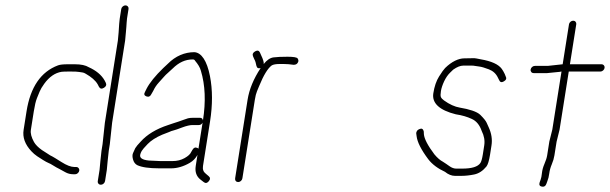

<svg xmlns="http://www.w3.org/2000/svg" viewBox="-20 -674 2268 714"><path d="M366.5 -347.5C358.4 -342.5 352.3 -343.7 348.1 -351L343.5 -360C335.1 -375.1 318.7 -388.3 299.2 -399.5C294.4 -402.5 290.3 -404.2 286.8 -404.5C283.4 -404.8 279 -405.5 273.6 -406.5C268.3 -407.5 257.5 -408 241.2 -408C225 -408 213.1 -407.7 209 -407C184.7 -403.1 163.3 -388.3 144.6 -362.6C136.6 -351.7 130.8 -341.8 127.2 -333L117.4 -309C113.1 -298.3 109.2 -282 105.7 -260L94.8 -191C92.8 -178.4 96.7 -163.4 106.4 -145.9C112.1 -135.9 121.9 -125.9 135.9 -116L157.7 -102C164.3 -97.3 169.9 -94.2 174 -92.5C177.5 -90.8 189 -83.8 208.4 -71.5C227.8 -59.2 243.9 -53 256.6 -53H263.9C267.2 -53 270 -51.7 272.3 -49C274.5 -46.3 275.3 -43.2 274.8 -39.5C274.2 -35.8 272.3 -32.7 269.3 -30C266.2 -27.3 263 -26 259.6 -26H252.4C241.7 -26 231.8 -28.6 222.7 -33.7C213.6 -38.9 206.6 -42.7 201.8 -45.2L189.7 -51.5C186.4 -53.2 182 -55.8 176.3 -59.5C170.6 -63.2 165.3 -66 160.3 -68C155.3 -70 148.5 -73.7 140 -79L118.2 -93C110.4 -98.3 103.2 -104.5 96.7 -111.5C73 -136.8 63.4 -163.3 67.8 -191L78.7 -260C93 -350.3 132.1 -407.3 195.9 -431C203.1 -433.7 215.6 -435 231.6 -435H258.6C281.3 -435 298.5 -431.3 310.2 -424C336.7 -412.1 357.1 -395.8 368.9 -375L373.5 -366C377 -358.7 374.7 -352.5 366.5 -347.5ZM353.2 -74 357.4 -113 361.4 -138 369.9 -217 418.3 -523 421.1 -553C422.6 -579.7 424 -596.8 425.2 -604.5L431 -641C431.6 -644.3 433.4 -647.3 436.5 -650C439.5 -652.7 442.9 -654 446.6 -654C450.3 -654 453.2 -652.7 455.5 -650C457.7 -647.3 458.6 -644.3 458 -641L452.4 -605.5C451.6 -600.5 451.2 -595.5 451 -590.5C450.9 -585.5 450.5 -580 449.9 -574C449.3 -568 448.7 -561.3 448.2 -554L445.3 -523L397 -218L388.4 -138L384.4 -113L380.2 -74L377.2 -42L370.7 -1C370 3 368.2 6.3 365.1 9C362 11.7 358.6 13 354.9 13C351.3 13 348.3 11.7 346.1 9C343.8 6.3 343 3 343.7 -1L350.2 -42Z M524.5 -315.5C532.7 -312.5 538.8 -315.3 542.9 -324L549.8 -336C554.9 -347.1 561.8 -357.6 570.7 -367.3C579.6 -377.1 586.1 -384.3 590.2 -389C594.2 -393.7 599 -398.3 604.4 -403C609.8 -407.7 615.6 -413 621.9 -419C644.9 -441.7 668.7 -453 696.9 -453C701.1 -453 704 -451.3 705.5 -448C716.1 -435.5 723.8 -423.2 727 -411C743.2 -357.6 745.7 -295.9 734.7 -226C733.7 -232.7 729.9 -236 723.2 -236H699.2C690.6 -236 683.8 -235.3 678.9 -234C674.6 -232.7 669.4 -230.8 662.8 -228.5L643 -221.5C636.3 -219.2 630.1 -217.2 624.4 -215.5C618.6 -213.8 612.7 -211.7 605.2 -209C560.7 -194.4 526.6 -173.7 502.8 -147C493.2 -137 486.6 -129 483 -123C480.1 -117 477.3 -110.8 474.6 -104.5C471.9 -98.2 472 -90.2 474.8 -80.5C477.6 -70.8 482.7 -64 490.1 -60C506.8 -52 534.2 -48 572.2 -48H616.6C638.9 -48 662.8 -54.9 686.3 -68.7C698.4 -75.9 707.8 -85.7 714.4 -98L707.9 -57C704.4 -34.9 710.4 -17.9 725.8 -6L737.4 3C743.9 8.3 750.2 7.3 756.4 0C762.5 -7.3 762.4 -13.7 755.9 -19L745.3 -28C736.4 -34.7 732.9 -44.3 734.9 -57L761.2 -223C770.8 -284 770.7 -340 760.8 -391C749.6 -448.4 729 -478.1 703 -480C666.7 -480 632.7 -465.7 604.3 -437C598.3 -431 592.6 -425.7 587.2 -421C557.3 -392 536.6 -366.4 525 -344L519.1 -332C514.5 -324 516.3 -318.5 524.5 -315.5ZM733.4 -218 718 -121C716.9 -122.3 715.4 -123.3 713.5 -124C706 -127.3 699.9 -124.7 695.2 -116L691.1 -109C687.9 -101.1 679.7 -93.5 666.5 -86.1C653.3 -78.7 638.9 -75 620.9 -75H576.4C569.8 -75 562.8 -75.3 555.6 -76C522.6 -76 504.6 -81.2 501.5 -91.5C500.1 -96.3 501.9 -103.3 506.9 -112.5C509.2 -116.8 516.7 -125.5 529.2 -138.5C541.8 -151.5 559.7 -163 582.9 -173L608.7 -183C614.2 -185.7 619.7 -187.7 625.4 -189C631.1 -190.3 641.8 -194 657.4 -200C673.2 -206 687.3 -209 695 -209H719C725.6 -209 730.4 -212 733.4 -218Z M1072.2 -433C1080.8 -433 1086.5 -436.8 1089.1 -444.5C1090.3 -448.2 1089.6 -452.2 1086.9 -456.5C1084.2 -460.8 1071.7 -463 1049.4 -463C1027.1 -463 1009.7 -462.2 997.2 -460.6C984.6 -459 972.5 -450.8 960.7 -436C961.7 -442.3 958.5 -453.3 950.9 -469L946.5 -479C943 -486.3 937.1 -487.7 928.7 -483C920.3 -478.3 917.8 -472 921.2 -464L925.6 -454C929 -448.1 931.7 -439.8 933.6 -429C935.7 -421 940.9 -418.3 949.3 -421C923 -381 906.8 -341.7 900.7 -303L854.4 -11C853.8 -7 854.6 -3.7 856.8 -1C859.1 1.7 862 3 865.7 3C869.4 3 872.7 1.7 875.8 -1C878.9 -3.7 880.8 -7 881.4 -11L927.7 -303C929.8 -316.5 932.5 -327 935.7 -334.6C938.9 -342.2 941.6 -348.7 943.7 -354C960.4 -394.8 976.1 -420.5 990.9 -431C997 -434.3 1006.6 -436 1019.7 -436H1034.7C1046.1 -436 1058.6 -435 1072.2 -433Z M1854 -371.5C1862.5 -376.5 1864.6 -382.7 1860.5 -390L1856.9 -399C1853.4 -406.3 1849.7 -412.7 1845.9 -418C1833.6 -434.8 1807.5 -446.7 1767.5 -453.5C1761.7 -454.5 1756.3 -455.5 1752.2 -456.5C1748.6 -457.5 1742.8 -457.8 1734.9 -457.5C1727 -457.2 1717.6 -457 1706.9 -457C1685.2 -457 1659.6 -445 1635.2 -421C1630.5 -416.3 1623 -405.9 1612.8 -389.7C1602.5 -373.4 1595.4 -352.6 1591.4 -327C1585.5 -290 1615 -264 1674.7 -249C1698.8 -245.3 1717.2 -239.7 1733.7 -232.1C1751.1 -224.5 1763.6 -209.5 1771.3 -187C1780.4 -169 1783.6 -151 1780.7 -133L1775.4 -99C1772.9 -83.7 1770 -73.3 1766.5 -68C1757.2 -54 1734.8 -47 1699.1 -47H1676.4C1668.3 -47 1659.9 -50 1651.5 -56C1643 -62 1635.2 -67.5 1627 -72.6C1617.1 -77.6 1606.5 -86.8 1595.4 -100C1570.9 -132.6 1557.9 -157.6 1556.3 -175L1555.9 -185C1553.8 -193.4 1549.9 -196.9 1544 -195.3C1538.1 -193.8 1533.9 -191.3 1531.3 -188C1528.8 -184.7 1527.6 -181.3 1527.8 -178L1529.2 -168C1531.7 -145.8 1546.2 -117.1 1572.5 -82C1587.3 -62.5 1609.2 -46.8 1634.8 -35C1647.1 -25 1659.6 -20 1672.2 -20H1694.8C1710.4 -20 1726.6 -21.7 1743.5 -25.2C1760.5 -28.7 1775.6 -38.6 1788.9 -54.8C1794.2 -61.4 1798.7 -76.1 1802.4 -99L1807.7 -133C1811.3 -155.2 1807.8 -177.8 1797.4 -200.5C1795.5 -204.8 1792.9 -210.5 1789.7 -217.6C1786.5 -224.7 1778.7 -234.4 1766.2 -246.8C1753.8 -259.1 1724.4 -268.1 1689.9 -273.8C1671.4 -276.9 1651.5 -285.8 1631.2 -300.5C1625.2 -304.8 1621.3 -309 1619.6 -313C1617.9 -317 1617.9 -324.4 1619.7 -335.3C1621.4 -346.2 1625.5 -358.4 1631.8 -371.9C1638.2 -385.3 1645.6 -396 1654 -404C1657.6 -407.3 1661.3 -411 1665.3 -415C1679.4 -425 1692 -430 1702.6 -430H1734.9C1738.9 -430 1742.4 -429.7 1745.6 -429C1748.7 -428.3 1754.5 -427.5 1762.7 -426.5C1770.9 -425.5 1782.7 -422 1798.2 -416.1C1813.6 -410.1 1824.8 -399.8 1831.7 -385L1836.2 -376C1839.6 -368 1845.6 -366.5 1854 -371.5Z M2017.4 -429H1969.4C1965.4 -429 1961.9 -427.7 1958.8 -425C1955.7 -422.3 1953.9 -419.2 1953.3 -415.5C1952.7 -411.8 1953.6 -408.7 1955.8 -406C1958 -403.3 1961.2 -402 1965.2 -402H2013.2L2063 -407C2064.4 -407.7 2066.1 -408 2068.1 -408L2033.9 -192L2022.9 -148L2014.8 -96.5C2013.4 -87.5 2010 -76.9 2004.7 -64.7C1999.5 -52.5 1996.3 -41 1995.3 -30.2C1994.2 -19.4 1992.6 -11.3 1990.5 -6L1986.9 4C1983.9 13.1 1986.6 18.5 1995.1 20C2003.5 21.6 2009.2 17.9 2012.1 9L2015.7 -1C2018.8 -8.3 2021.1 -17.7 2022.6 -29.1C2024.1 -40.5 2027.2 -51.9 2032 -63.1C2036.8 -74.4 2040 -85.3 2041.7 -96L2049.8 -147L2060.9 -192L2095.1 -408H2213.1C2216.5 -408 2219.7 -409.3 2222.8 -412C2225.8 -414.7 2227.7 -417.8 2228.3 -421.5C2228.8 -425.2 2228 -428.3 2225.8 -431C2223.5 -433.7 2220.7 -435 2217.4 -435H2099.4L2123 -584C2123.5 -587.3 2122.7 -590.3 2120.4 -593C2118.2 -595.7 2115.2 -597 2111.6 -597C2107.9 -597 2104.5 -595.7 2101.4 -593C2098.3 -590.3 2096.5 -587.3 2096 -584L2072.4 -435Z"/></svg>

Font: Proton
Style: BdCndIt
Weight: 500
Version: Version 1.017